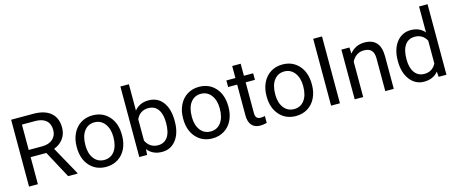

<svg xmlns="http://www.w3.org/2000/svg" viewBox="-45 -1356 4681 1972"><g transform="rotate(-15 2296.0 -370.0)"><path d="M343.3 -287.6H176.3V0H82V-710.9H317.4Q437.5 -710.9 502.2 -656.2Q566.9 -601.6 566.9 -497.1Q566.9 -430.7 531 -381.3Q495.1 -332 431.2 -307.6L598.1 -5.9V0H497.6ZM176.3 -364.3H320.3Q390.1 -364.3 431.4 -400.4Q472.7 -436.5 472.7 -497.1Q472.7 -563 433.3 -598.1Q394 -633.3 319.8 -633.8H176.3Z M660.2 -269Q660.2 -346.7 690.7 -408.7Q721.2 -470.7 775.6 -504.4Q830.1 -538.1 899.9 -538.1Q1007.8 -538.1 1074.5 -463.4Q1141.1 -388.7 1141.1 -264.6V-258.3Q1141.1 -181.2 1111.6 -119.9Q1082 -58.6 1027.1 -24.4Q972.2 9.8 900.9 9.8Q793.5 9.8 726.8 -64.9Q660.2 -139.6 660.2 -262.7ZM751 -258.3Q751 -170.4 791.7 -117.2Q832.5 -64 900.9 -64Q969.7 -64 1010.3 -117.9Q1050.8 -171.9 1050.8 -269Q1050.8 -356 1009.5 -409.9Q968.3 -463.9 899.9 -463.9Q833 -463.9 792 -410.6Q751 -357.4 751 -258.3Z M1701.7 -258.3Q1701.7 -137.2 1646 -63.7Q1590.3 9.8 1496.6 9.8Q1396.5 9.8 1341.8 -61L1337.4 0H1254.4V-750H1344.7V-470.2Q1399.4 -538.1 1495.6 -538.1Q1591.8 -538.1 1646.7 -465.3Q1701.7 -392.6 1701.7 -266.1ZM1611.3 -268.6Q1611.3 -360.8 1575.7 -411.1Q1540 -461.4 1473.1 -461.4Q1383.8 -461.4 1344.7 -378.4V-149.9Q1386.2 -66.9 1474.1 -66.9Q1539.1 -66.9 1575.2 -117.2Q1611.3 -167.5 1611.3 -268.6Z M1791.5 -269Q1791.5 -346.7 1822 -408.7Q1852.5 -470.7 1907 -504.4Q1961.4 -538.1 2031.2 -538.1Q2139.2 -538.1 2205.8 -463.4Q2272.5 -388.7 2272.5 -264.6V-258.3Q2272.5 -181.2 2242.9 -119.9Q2213.4 -58.6 2158.4 -24.4Q2103.5 9.8 2032.2 9.8Q1924.8 9.8 1858.2 -64.9Q1791.5 -139.6 1791.5 -262.7ZM1882.3 -258.3Q1882.3 -170.4 1923.1 -117.2Q1963.9 -64 2032.2 -64Q2101.1 -64 2141.6 -117.9Q2182.1 -171.9 2182.1 -269Q2182.1 -356 2140.9 -409.9Q2099.6 -463.9 2031.2 -463.9Q1964.4 -463.9 1923.3 -410.6Q1882.3 -357.4 1882.3 -258.3Z M2508.3 -656.2V-528.3H2606.9V-458.5H2508.3V-130.9Q2508.3 -99.1 2521.5 -83.3Q2534.7 -67.4 2566.4 -67.4Q2582 -67.4 2609.4 -73.2V0Q2573.7 9.8 2540 9.8Q2479.5 9.8 2448.7 -26.9Q2418 -63.5 2418 -130.9V-458.5H2321.8V-528.3H2418V-656.2Z M2678.7 -269Q2678.7 -346.7 2709.2 -408.7Q2739.7 -470.7 2794.2 -504.4Q2848.6 -538.1 2918.5 -538.1Q3026.4 -538.1 3093 -463.4Q3159.7 -388.7 3159.7 -264.6V-258.3Q3159.7 -181.2 3130.1 -119.9Q3100.6 -58.6 3045.7 -24.4Q2990.7 9.8 2919.4 9.8Q2812 9.8 2745.4 -64.9Q2678.7 -139.6 2678.7 -262.7ZM2769.5 -258.3Q2769.5 -170.4 2810.3 -117.2Q2851.1 -64 2919.4 -64Q2988.3 -64 3028.8 -117.9Q3069.3 -171.9 3069.3 -269Q3069.3 -356 3028.1 -409.9Q2986.8 -463.9 2918.5 -463.9Q2851.6 -463.9 2810.5 -410.6Q2769.5 -357.4 2769.5 -258.3Z M3387.7 0H3293.9V-710.9H3387.7Z M3630.4 -528.3 3633.3 -461.9Q3693.8 -538.1 3791.5 -538.1Q3959 -538.1 3960.4 -349.1V0H3870.1V-349.6Q3869.6 -406.7 3844 -434.1Q3818.4 -461.4 3764.2 -461.4Q3720.2 -461.4 3687 -438Q3653.8 -414.6 3635.3 -376.5V0H3544.9V-528.3Z M4074.7 -268.6Q4074.7 -390.1 4132.3 -464.1Q4189.9 -538.1 4283.2 -538.1Q4376 -538.1 4430.2 -474.6V-750H4520.5V0H4437.5L4433.1 -56.6Q4378.9 9.8 4282.2 9.8Q4190.4 9.8 4132.6 -65.4Q4074.7 -140.6 4074.7 -261.7ZM4165 -258.3Q4165 -168.5 4202.1 -117.7Q4239.3 -66.9 4304.7 -66.9Q4390.6 -66.9 4430.2 -144V-386.7Q4389.6 -461.4 4305.7 -461.4Q4239.3 -461.4 4202.1 -410.2Q4165 -358.9 4165 -258.3Z"/></g></svg>

Font: RobotoInd
Style: Regular
Weight: 400
Designer: Google
Version: Version 2.001101; 2014